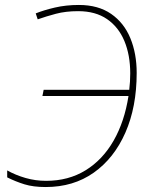

<svg xmlns="http://www.w3.org/2000/svg" viewBox="-20 -744 606 774"><path d="M164 10Q114 10 78.5 -1Q43 -12 9 -29V-57Q43 -38 83 -26.5Q123 -15 166 -15Q256 -15 325 -57.5Q394 -100 438 -177Q482 -254 498 -357H151L156 -382H501Q503 -398 504 -415Q505 -432 505 -448Q505 -522 481.5 -578.5Q458 -635 411.5 -667Q365 -699 295 -699Q245 -699 205.5 -688.5Q166 -678 132 -666L124 -690Q156 -703 201 -713.5Q246 -724 298 -724Q376 -724 428 -688Q480 -652 505.5 -590Q531 -528 531 -450Q531 -313 485.5 -209.5Q440 -106 358 -48Q276 10 164 10Z"/></svg>

Font: Noto Sans Disp Thin
Style: Italic
Weight: 100
Italic angle: -12°
Designer: Monotype Design Team
Foundry: Monotype Imaging Inc.
Version: Version 2.000;GOOG;noto-source:20170915:90ef993387c0